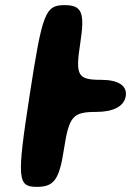

<svg xmlns="http://www.w3.org/2000/svg" viewBox="-20 -778 511 748"><path d="M95 -404C45 -79 48 -50 124 -50C191 -50 211 -79 229 -196C249 -325 263 -342 355 -342C422 -342 464 -364 470 -404C476 -444 441 -467 374 -467C282 -467 273 -483 293 -612C311 -729 299 -758 232 -758C156 -758 145 -729 95 -404Z"/></svg>

Font: Hussar Skorodowane
Style: Ky
Weight: 700
Foundry: Cannot Into Space Fonts
Version: Version 0.892